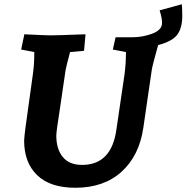

<svg xmlns="http://www.w3.org/2000/svg" viewBox="-20 -872 881 907"><path d="M94 -208Q95 -229 100 -266.5Q105 -304 114 -368L135 -519Q142 -565 142 -626L80 -638L95 -710Q198 -705 217 -705Q253 -705 353 -709L384 -710L377 -632L311 -626Q293 -559 290 -542L263 -358Q254 -301 250 -271.5Q246 -242 246 -231Q246 -168 276.5 -130.5Q307 -93 368 -93Q507 -93 530 -261L568 -519Q575 -571 575 -626L513 -638L526 -696H606Q652 -696 696.5 -712Q741 -728 745 -757Q748 -779 734 -823L839 -852Q841 -828 841 -796Q841 -741 818 -709Q795 -677 727 -659Q700 -563 697 -542L657 -268Q638 -137 554.5 -61Q471 15 336 15Q217 15 155.5 -44.5Q94 -104 94 -208Z"/></svg>

Font: Andada Pro ExtraBold
Style: Italic
Weight: 800
Italic angle: -6.99998°
Designer: Carolina Giovagnoli
Foundry: Huerta Tipografica
Version: Version 3.005; ttfautohint (v1.8.4)